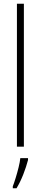

<svg xmlns="http://www.w3.org/2000/svg" viewBox="-20 -780 216 1021"><path d="M107 0H70V-760H107ZM129 71Q120 106 104 147Q88 188 68 221H48V211Q55 193 63.5 165.5Q72 138 79 109.5Q86 81 88 61H129Z"/></svg>

Font: Noto Sans Arabic ExtCond ExtLt
Style: Regular
Weight: 200
Width: 2
Designer: Monotype Design Team, Nadine Chahine, Nizar Qandah and Khaled Hosny
Foundry: Monotype Imaging Inc.
Version: Version 2.012; ttfautohint (v1.8.4.7-5d5b)